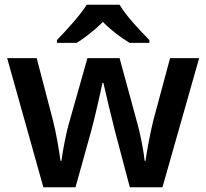

<svg xmlns="http://www.w3.org/2000/svg" viewBox="-20 -786 866 806"><path d="M482 -766H344C316 -721 256 -656 219 -618V-606H302C337 -628 376 -658 412 -694C447 -658 489 -627 524 -606H607V-618C570 -655 508 -721 482 -766ZM462 -238 525 0H662L816 -542H694L624 -282C610 -226 595 -144 591 -111H587C584 -148 568 -228 558 -263L482 -542H347L268 -263C259 -233 242 -147 238 -111H234C229 -149 216 -228 202 -282L134 -542H10L162 0H297L363 -237C377 -288 403 -402 410 -438H414C422 -402 449 -288 462 -238Z"/></svg>

Font: Noto Sans New Tai Lue Semibold
Style: Regular
Weight: 600
Designer: Monotype Design Team
Foundry: Monotype Imaging Inc.
Version: Version 2.004